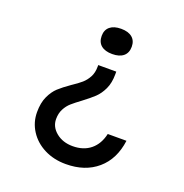

<svg xmlns="http://www.w3.org/2000/svg" viewBox="-144 -737 1037 1080"><g transform="rotate(20 375.0 -197.0)"><path d="M455 -372V-356Q455 -304 437.5 -267Q420 -230 395 -206.5Q370 -183 330 -153Q296 -128 275.5 -110Q255 -92 241.5 -66Q228 -40 228 -6Q228 41 268 73.5Q308 106 367 106Q432 106 474 71.5Q516 37 530 -26H642Q627 88 553.5 151Q480 214 365 214Q293 214 236 185Q179 156 146.5 105.5Q114 55 114 -6Q114 -62 132 -100.5Q150 -139 175 -162Q200 -185 243 -215Q278 -238 298.5 -256Q319 -274 333 -300Q347 -326 347 -362V-372ZM489 -533Q489 -496 465.5 -476.5Q442 -457 399 -457Q356 -457 332.5 -476.5Q309 -496 309 -533Q309 -569 332.5 -588.5Q356 -608 399 -608Q442 -608 465.5 -588.5Q489 -569 489 -533Z"/></g></svg>

Font: Martian Mono Custom sWd Rg
Style: Regular
Weight: 400
Width: 6
Monospace: yes
Designer: Alex Havermale
Foundry: Evil Martians
Version: Version 1.000